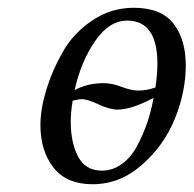

<svg xmlns="http://www.w3.org/2000/svg" viewBox="-20 -462 498 494"><path d="M84 -140Q84 -181 99 -230.5Q114 -280 141.5 -328.5Q169 -377 217.5 -409.5Q266 -442 324 -442Q395 -442 426.5 -401Q458 -360 458 -294Q458 -227 430.5 -158Q403 -89 346 -38.5Q289 12 218 12Q151 12 117.5 -31Q84 -74 84 -140ZM380 -237Q385 -273 385 -298Q385 -409 307 -409Q261 -409 224.5 -356Q188 -303 172 -230Q204 -248 247 -248Q268 -248 293 -238.5Q318 -229 335 -229Q358 -229 380 -237ZM167 -203Q162 -174 162 -149Q162 -95 181 -59Q200 -23 242 -23Q270 -23 293.5 -40Q317 -57 332.5 -86Q348 -115 358.5 -145.5Q369 -176 375 -210Q318 -180 283 -180Q262 -180 233.5 -193.5Q205 -207 189 -207Q185 -207 167 -203Z"/></svg>

Font: Linux Libertine O
Style: Italic
Weight: 400
Italic angle: -12°
Designer: Philipp H. Poll
Foundry: Philipp H. Poll
Version: Version 5.1.6